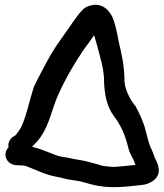

<svg xmlns="http://www.w3.org/2000/svg" viewBox="-20 -726 690 808"><path d="M3 -75C3 -50 23 -36 40 -32L42 -31H50C55 -30 63 -30 69 -30C88 -30 97 -24 122 -14C142 -6 159 2 182 9C207 17 227 19 245 24C274 32 303 33 320 38C342 43 367 52 398 57C454 66 511 60 553 55L580 52C595 51 610 44 621 37C672 5 637 -50 631 -63C627 -74 622 -91 613 -107C605 -128 600 -149 593 -176C583 -216 566 -250 550 -280C537 -293 507 -341 504 -381C504 -447 492 -499 479 -553C474 -581 466 -624 454 -652C449 -664 419 -723 355 -701C345 -698 337 -693 331 -688C314 -671 303 -656 289 -636L266 -603C243 -570 217 -535 195 -498C181 -474 135 -389 122 -359C105 -306 92 -242 73 -200V-199C68 -187 52 -163 43 -155L34 -150L33 -149C18 -138 13 -120 16 -106C8 -98 3 -87 3 -75ZM122 -116C171 -161 188 -224 206 -278C229 -348 280 -438 319 -497C337 -526 356 -547 376 -578C385 -550 393 -518 401 -488C411 -450 418 -423 418 -379V-378C421 -327 429 -278 459 -238C487 -201 506 -161 519 -108C524 -83 536 -67 542 -53L550 -32C525 -30 467 -22 448 -24L420 -27C416 -27 407 -29 397 -32L396 -33C375 -38 343 -49 308 -54C290 -56 270 -63 241 -66C210 -71 163 -98 115 -108C117 -111 120 -113 122 -116Z"/></svg>

Font: Stray Cat
Style: BlkExt
Weight: 900
Version: Version 1.0